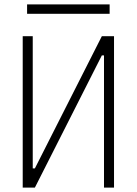

<svg xmlns="http://www.w3.org/2000/svg" viewBox="-20 -859 626 879"><path d="M84 0H139.6L446.3 -605.5H456.1V0H502V-693.4H446.3L139.6 -87.9H129.9V-693.4H84ZM104 -795.9H481.9V-838.9H104Z"/></svg>

Font: Cascadia Mono PL ExtraLight
Style: Regular
Weight: 200
Monospace: yes
Designer: Aaron Bell
Foundry: Saja Typeworks
Version: Version 2404.023